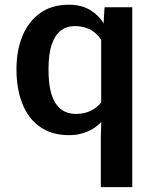

<svg xmlns="http://www.w3.org/2000/svg" viewBox="-20 -559 648 808"><path d="M404.3 228.5V18.1L406.2 -45.9Q389.6 -27.8 368.2 -15.4Q346.7 -2.9 322 3.4Q297.4 9.8 271 9.8Q197.3 9.8 147.9 -25.4Q98.6 -60.5 74 -123Q49.3 -185.5 49.3 -267.1Q49.3 -346.7 74.7 -408Q100.1 -469.2 149.2 -504.2Q198.2 -539.1 269.5 -539.1Q323.2 -539.1 359.6 -516.8Q396 -494.6 416 -460.4L419.9 -528.3H536.6V228.5ZM298.8 -79.6Q335.4 -79.6 362.3 -93Q389.2 -106.4 405.8 -127.9V-391.6Q387.7 -419.9 359.4 -434.6Q331.1 -449.2 294.9 -449.2Q260.7 -449.2 235.8 -430.2Q210.9 -411.1 197.5 -371.1Q184.1 -331.1 184.1 -267.1Q184.1 -215.8 192.1 -179.9Q200.2 -144 215.3 -122.1Q230.5 -100.1 251.7 -89.8Q272.9 -79.6 298.8 -79.6Z"/></svg>

Font: Comme SemiBold
Style: Regular
Weight: 600
Version: Version 1.000;gftools[0.9.27]